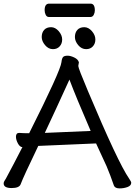

<svg xmlns="http://www.w3.org/2000/svg" viewBox="-27 -1024 744 1059"><path d="M220.2 -291 473.1 -301.8Q391.1 -491.2 356 -585Q277.8 -413.1 220.2 -291ZM632.8 15.1Q606.9 15.1 601.1 -1Q582 -57.1 561 -106.9L502.9 -232.9L345.2 -226.1Q199.2 -219.2 184.1 -219.2Q101.1 -46.9 86.9 -7.8Q79.1 13.2 37.1 13.2Q-6.8 13.2 -6.8 -12.2Q-6.8 -20 -2.4 -26.1Q2 -32.2 5.9 -39.6Q9.8 -46.9 19.3 -64.9Q28.8 -83 48.3 -119.4Q67.9 -155.8 96.2 -211.9H99.1Q83 -211.9 72 -232.4Q61 -252.9 61 -270Q61 -291 79.1 -291Q98.1 -289.1 133.8 -289.1Q307.1 -633.8 312 -681.2Q314 -701.2 320.6 -709Q327.1 -716.8 346.2 -716.8Q361.8 -716.8 382.8 -706.8Q403.8 -696.8 408.2 -680.2L404.8 -660.2Q404.8 -647.9 458 -522Q624 -127 685.1 -39.1Q696.8 -22 696.8 -16.1Q696.8 0 676.3 7.6Q655.8 15.1 632.8 15.1ZM471.2 -930.2H243.2Q231 -930.2 225.1 -942.1Q219.2 -954.1 219.2 -967.8Q219.2 -1003.9 244.1 -1003.9H472.2Q496.1 -1003.9 496.1 -966.8Q496.1 -954.1 490 -942.1Q483.9 -930.2 471.2 -930.2ZM265.1 -752.9Q240.2 -752.9 221.7 -774.9Q203.1 -796.9 203.1 -819.8Q203.1 -844.2 216.6 -859.1Q230 -874 254.9 -874Q277.8 -874 296.9 -852.1Q315.9 -830.1 315.9 -806.2Q315.9 -783.2 302 -768.1Q288.1 -752.9 265.1 -752.9ZM448.2 -752.9Q422.9 -752.9 404.5 -774.9Q386.2 -796.9 386.2 -819.8Q386.2 -844.2 399.7 -859.1Q413.1 -874 438 -874Q460.9 -874 480 -852.1Q499 -830.1 499 -806.2Q499 -783.2 485.1 -768.1Q471.2 -752.9 448.2 -752.9Z"/></svg>

Font: LXGW WenKai Screen
Style: Regular
Weight: 400
Designer: LXGW / Fontworks Inc.
Foundry: LXGW / Fontworks Inc.
Version: Version 1.510;January 18,2025